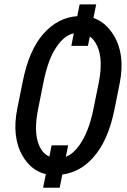

<svg xmlns="http://www.w3.org/2000/svg" viewBox="-20 -795 582 883"><path d="M434.1 -414.6Q455.1 -521 427.7 -582Q414.6 -611.8 393.1 -627L384.3 -584H308.1L319.3 -641.6Q275.9 -633.3 238.8 -577.6Q201.2 -522.5 180.7 -420.4L155.8 -296.4Q133.8 -188.5 159.2 -127.9Q175.3 -88.9 207 -74.7L217.3 -126.5H293.5L282.7 -73.7Q316.9 -87.4 345.2 -127.4Q388.2 -188 409.2 -291ZM506.3 -291Q477.1 -145 405.8 -67.4Q347.2 -3.4 266.6 7.8L254.4 68.4H178.2L190.9 5.9Q124.5 -9.3 84.5 -77.1Q33.2 -164.6 59.6 -296.4L84.5 -419.4Q113.3 -564.9 179.7 -639.6Q246.1 -714.4 335.4 -720.7L346.2 -774.9H422.4L409.7 -712.4Q465.8 -693.4 502.9 -632.8Q556.6 -544.9 530.8 -413.6Z"/></svg>

Font: RobotoCondensed-Italic
Style: Italic
Weight: 400
Designer: Google
Version: Version 1.200311; 2013